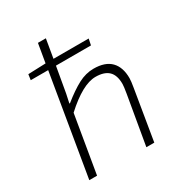

<svg xmlns="http://www.w3.org/2000/svg" viewBox="-183 -920 987 1049"><g transform="rotate(-30 310.5 -395.0)"><path d="M182 -633H72L77 -668L188 -672L208 -790H258L238 -672H460L452 -633H231L203 -473L191 -417H195Q256 -466 303.5 -491Q351 -516 400 -516Q473 -516 509 -479Q545 -442 545 -373Q545 -355 538 -314L486 0H436L489 -308Q496 -350 496 -365Q496 -420 469 -446Q442 -472 387 -472Q306 -472 186 -362L125 0H76Z"/></g></svg>

Font: Nebula Sans Light
Style: Regular
Weight: 300
Italic angle: -9°
Designer: Paul D. Hunt for Adobe (as Source Sans)
Foundry: Nebula Entertainment & Broadcasting LLC
Version: Version 1.010